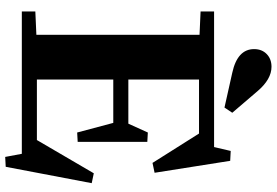

<svg xmlns="http://www.w3.org/2000/svg" viewBox="-183 -818 1065 739"><g transform="rotate(90 349.5 -448.5)"><path d="M24 -52 114 -56V-684L24 -688V-740H546L561 -804L599 -802L645 -511L607 -503L494 -682H286V-410H456L490 -485L526 -483V-215L490 -213L453 -352H286V-58H519L647 -277L685 -269L622 62L584 64L572 0H24ZM169 -894Q169 -924 188 -942.5Q207 -961 237 -961Q285 -961 331 -907L414 -810L394 -780L260 -810Q169 -830 169 -894Z"/></g></svg>

Font: Minipax
Style: Bold
Weight: 700
Designer: Raphaël Ronot, Igor Stepanchenko (Cyrillic)
Foundry: steppetype
Version: Version 1.002